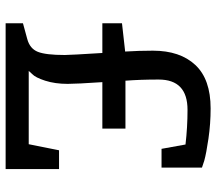

<svg xmlns="http://www.w3.org/2000/svg" viewBox="-62 -688 750 665"><g transform="rotate(90 312.5 -355.0)"><path d="M60 0V-60L115 -75Q148 -84 159 -111.5Q170 -139 170 -205Q170 -223 163 -335H60V-403L158 -414Q155 -462 155 -510Q155 -604 204.5 -657Q254 -710 355 -710Q408 -710 459.5 -702.5Q511 -695 536 -688L560 -680V-540H495L480 -623Q420 -630 360 -630Q255 -630 255 -530Q255 -466 259 -415H425V-335H264Q270 -245 270 -215Q270 -171 259 -137Q248 -103 236 -92L225 -80H479L500 -185H565V0Z"/></g></svg>

Font: Bitter
Style: Regular
Weight: 400
Designer: Sol Matas
Foundry: Sol Matas
Version: Version 1.300;PS 001.300;hotconv 1.0.70;makeotf.lib2.5.58329